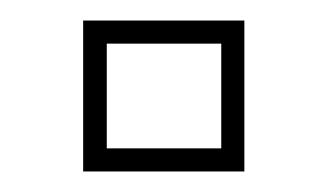

<svg xmlns="http://www.w3.org/2000/svg" viewBox="-20 -461 319 187"><path d="M61 -294V-441H218V-294ZM84 -316.5H195.5V-418.5H84Z"/></svg>

Font: Tourney Expanded ExtraLight
Style: Regular
Weight: 200
Width: 7
Designer: Tyler Finck
Foundry: Etcetera Type Co
Version: Version 1.010; ttfautohint (v1.8.3)